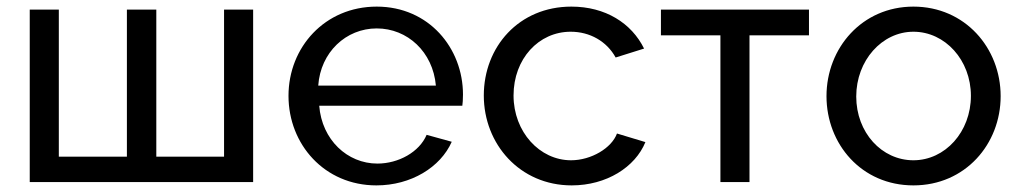

<svg xmlns="http://www.w3.org/2000/svg" viewBox="-20 -551 3084 581"><path d="M70 0H746V-522H658V-77H453V-522H364V-77H158V-522H70Z M1119 10C1224 10 1313 -45 1347 -122L1271 -143C1249 -91 1186 -56 1122 -56C1031 -56 954 -128 946 -231H1379C1380 -237 1381 -251 1381 -265C1381 -405 1278 -531 1120 -531C963 -531 853 -408 853 -261C853 -114 962 10 1119 10ZM943 -292C950 -393 1027 -465 1120 -465C1213 -465 1290 -394 1299 -292Z M1710 10C1815 10 1902 -45 1933 -121L1847 -147C1831 -103 1769 -66 1708 -66C1613 -66 1534 -152 1534 -262C1534 -373 1610 -455 1707 -455C1765 -455 1816 -426 1843 -377L1929 -404C1891 -481 1812 -531 1709 -531C1550 -531 1444 -409 1444 -262C1444 -115 1553 10 1710 10Z M2160 0H2248V-444H2428V-522H1980V-444H2160Z M2481 -260C2481 -115 2587 10 2744 10C2901 10 3008 -115 3008 -260C3008 -406 2900 -531 2744 -531C2589 -531 2481 -406 2481 -260ZM2744 -66C2648 -66 2571 -150 2571 -259C2571 -368 2649 -455 2744 -455C2840 -455 2918 -369 2918 -261C2918 -152 2840 -66 2744 -66Z"/></svg>

Font: FIGSv2-sans-serif Medium
Style: Regular
Weight: 500
Designer: Matt McInerney, Pablo Impallari, Rodrigo Fuenzalida,Mirko Velimirovic
Foundry: Matt McInerney, Pablo Impallari, Rodrigo Fuenzalida
Version: Version 4.021;hotconv 1.0.109;makeotfexe 2.5.65596